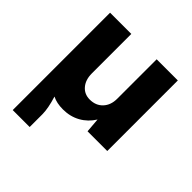

<svg xmlns="http://www.w3.org/2000/svg" viewBox="-186 -636 962 962"><g transform="rotate(45 295.0 -155.0)"><path d="M49.8 189.9V-500H200.2V-220.2Q200.2 -175.3 223.6 -147.7Q247.1 -120.1 285.2 -120.1Q328.1 -120.1 354 -147.7Q379.9 -175.3 379.9 -220.2V-500H529.8V0H390.1L383.8 -77.1Q357.9 -35.6 317.1 -12.9Q276.4 9.8 225.1 9.8Q180.7 9.8 149.9 -5.9Q169.9 58.6 169.9 100.1V189.9Z"/></g></svg>

Font: Gully
Style: Bold
Weight: 700
Designer: jaikishan Patel
Foundry: MagicType
Version: Version 1.000;Glyphs 3.2 (3242)